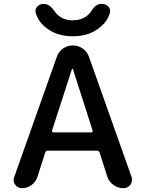

<svg xmlns="http://www.w3.org/2000/svg" viewBox="-20 -987 743 985"><path d="M247.1 -317.4Q246.1 -313.5 248 -310.5Q250 -307.6 253.9 -307.6H448.2Q452.1 -307.6 454.1 -310.5Q456.1 -313.5 455.1 -317.4L354.5 -630.9Q353.5 -633.8 351.6 -633.8Q349.6 -633.8 348.6 -630.9ZM92.8 -21.5Q70.3 -21.5 57.6 -40Q49.8 -50.8 49.8 -63.5Q49.8 -71.3 52.7 -78.1L271.5 -695.3Q280.3 -721.7 303.2 -737.8Q326.2 -753.9 354 -753.9Q381.8 -753.9 404.8 -737.8Q427.7 -721.7 436.5 -695.3L654.3 -81.1Q657.2 -73.2 657.2 -65.4Q657.2 -51.8 649.4 -40Q635.7 -21.5 613.3 -21.5Q585 -21.5 562 -38.1Q539.1 -54.7 530.3 -81.1L491.2 -204.1Q488.3 -213.9 478.5 -213.9H224.6Q214.8 -213.9 211.9 -204.1L171.9 -79.1Q163.1 -53.7 141.6 -37.6Q120.1 -21.5 92.8 -21.5ZM163.1 -920.9Q162.1 -926.8 162.1 -930.7Q162.1 -943.4 170.9 -953.1Q183.6 -966.8 203.1 -966.8H206.1Q235.4 -966.8 261.7 -926.8Q269.5 -915 281.2 -906.2Q310.5 -882.8 353.5 -882.8Q396.5 -882.8 426.8 -906.2Q439.5 -916 447.3 -928.7Q470.7 -966.8 498 -966.8H503.9Q523.4 -966.8 536.1 -953.1Q544.9 -943.4 544.9 -930.7Q544.9 -926.8 543.9 -920.9Q531.2 -877.9 494.1 -847.7Q438.5 -800.8 353.5 -800.8Q268.6 -800.8 212.9 -847.7Q175.8 -877.9 163.1 -920.9Z"/></svg>

Font: Gen Jyuu GothicX Medium
Style: Regular
Weight: 500
Designer: Ryoko NISHIZUKA (kana &amp; ideographs); Paul D. Hunt (Latin, Greek &amp; Cyrillic); Wenlong ZHANG (bopomofo); Sandoll C
Version: Version 1.058.20140828